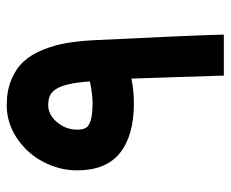

<svg xmlns="http://www.w3.org/2000/svg" viewBox="-77 -604 681 567"><g transform="rotate(-90 263.5 -320.5)"><path d="M43.9 -433.1Q43.9 -484.4 68.4 -532Q92.8 -579.6 137.9 -610.4Q183.1 -641.1 236.8 -641.1Q279.3 -641.1 312 -627.4Q344.7 -613.8 365.5 -591.1Q386.2 -568.4 399.9 -534.4Q413.6 -500.5 419.7 -465.1Q425.8 -429.7 428.2 -385.3Q441.9 -105 444.3 -20L444.8 0H424.8H342.8H323.7L323.2 -19Q322.3 -47.9 319.3 -140.1Q316.4 -232.4 314.9 -272.9Q278.8 -265.6 242.2 -265.6Q147 -265.6 95.5 -306.6Q43.9 -347.7 43.9 -433.1ZM236.3 -518.6Q208 -518.6 186 -492.4Q164.1 -466.3 164.1 -433.1Q164.1 -416 169.7 -407Q175.3 -397.9 192.6 -392.8Q210 -387.7 243.7 -387.7Q268.6 -387.7 306.6 -395.5Q301.3 -470.7 283.2 -496.6Q275.9 -507.8 265.1 -513.2Q254.4 -518.6 236.3 -518.6Z"/></g></svg>

Font: Shabnam FD
Style: Bold
Weight: 700
Foundry: DejaVu fonts team - Redesigned by Saber Rastikerdar - Based on Vazir font
Version: Version 5.00;October 20, 2019;FontCreator 12.0.0.2547 64-bit